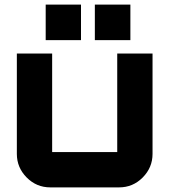

<svg xmlns="http://www.w3.org/2000/svg" viewBox="-20 -812 735 832"><path d="M488 -580H641V-145Q641 -86 598.5 -43Q556 0 496 0H198Q138 0 95.5 -43Q53 -86 53 -145V-580H206V-153H488ZM545 -792V-638H391V-792ZM331 -792V-638H178V-792Z"/></svg>

Font: Orbitron
Style: Black
Weight: 900
Designer: Matt McInerney
Foundry: Matt McInerney
Version: 1.000